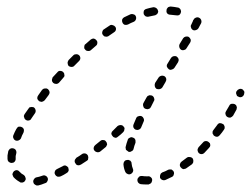

<svg xmlns="http://www.w3.org/2000/svg" viewBox="-20 -549 768 588"><path d="M118 12Q123 11 125 6Q128 1 126 -4Q124 -9 119 -11Q115 -13 110 -11Q99 -7 92 -6Q87 -5 84 0Q81 4 82 9Q83 11 84 14Q86 16 88 17Q90 18 92 19Q95 19 97 19Q106 17 118 12ZM435 16Q437 15 439 14Q442 13 443 11Q445 9 445 7Q446 5 446 2Q446 -3 442 -6Q438 -10 432 -9Q431 -9 429 -9Q422 -9 416 -10Q413 -10 411 -10Q408 -9 406 -8Q404 -6 403 -4Q401 -2 401 0Q400 5 403 10Q406 14 411 15Q420 16 430 16Q432 16 435 16ZM44 10Q47 10 49 10Q52 9 54 8Q56 6 57 4Q60 0 58 -5Q57 -10 53 -13Q45 -17 40 -23Q37 -27 32 -28Q27 -28 23 -25Q21 -23 20 -21Q19 -19 18 -16Q18 -14 19 -12Q20 -9 21 -7Q29 2 40 8Q42 10 44 10ZM512 -14Q514 -19 512 -23Q511 -26 509 -27Q507 -29 505 -30Q502 -30 500 -30Q497 -30 495 -29Q486 -24 477 -21Q475 -20 473 -18Q472 -17 471 -14Q470 -12 470 -9Q470 -7 470 -5Q472 0 477 2Q482 4 487 2Q496 -2 506 -7Q511 -9 512 -14ZM188 -22Q189 -24 190 -26Q191 -28 190 -31Q190 -33 189 -36Q186 -40 181 -42Q176 -43 172 -40Q163 -36 154 -31Q152 -30 150 -28Q149 -26 148 -24Q147 -21 147 -19Q148 -17 149 -14Q151 -10 156 -8Q161 -7 166 -9Q175 -13 184 -19Q186 -20 188 -22ZM371 -16Q376 -14 380 -16Q383 -17 384 -19Q386 -20 387 -23Q388 -25 388 -27Q388 -30 387 -32Q384 -39 383 -48Q383 -51 382 -53Q381 -55 379 -57Q377 -58 374 -59Q372 -60 370 -59Q364 -59 361 -55Q358 -51 358 -46Q359 -33 364 -22Q366 -18 371 -16ZM571 -50Q572 -52 572 -55Q572 -57 572 -59Q571 -62 570 -64Q566 -68 561 -68Q556 -69 552 -66Q544 -60 536 -54Q532 -51 531 -46Q530 -41 533 -37Q535 -35 537 -33Q539 -32 541 -31Q544 -31 546 -32Q549 -32 551 -34Q559 -40 568 -46Q569 -48 571 -50ZM249 -59Q250 -61 250 -64Q251 -66 250 -69Q250 -71 249 -73Q246 -78 241 -79Q235 -80 231 -77Q223 -71 214 -66Q212 -64 211 -62Q209 -60 209 -58Q208 -56 209 -53Q209 -51 211 -49Q213 -44 218 -43Q223 -42 228 -45Q236 -50 245 -56Q247 -57 249 -59ZM3 -62Q3 -60 4 -57Q5 -55 7 -53Q8 -52 11 -51Q13 -50 15 -50Q21 -50 24 -53Q28 -57 28 -62Q28 -66 28 -71Q29 -75 30 -80Q31 -85 28 -90Q25 -94 19 -95Q17 -95 15 -95Q12 -94 10 -93Q8 -91 7 -89Q5 -87 5 -84Q4 -78 3 -73Q3 -67 3 -62ZM623 -100Q624 -102 624 -105Q624 -107 623 -110Q621 -112 620 -113Q616 -117 611 -117Q605 -117 602 -113Q595 -105 588 -98Q587 -97 586 -94Q585 -92 585 -90Q585 -87 586 -85Q587 -82 588 -81Q592 -77 597 -77Q602 -77 606 -81Q613 -88 620 -96Q622 -98 623 -100ZM306 -102Q307 -104 308 -106Q308 -109 307 -111Q307 -113 305 -115Q302 -120 297 -120Q292 -121 288 -118Q280 -111 272 -105Q268 -102 267 -97Q266 -92 269 -88Q272 -84 277 -83Q283 -82 287 -85Q295 -92 303 -98Q305 -99 306 -102ZM365 -95Q365 -92 366 -90Q368 -88 370 -87Q372 -85 374 -84Q379 -83 383 -86Q388 -88 389 -93Q391 -102 395 -112Q395 -115 395 -117Q395 -120 394 -122Q393 -124 391 -126Q389 -127 386 -128Q382 -130 377 -127Q372 -125 371 -120Q367 -109 365 -100Q364 -97 365 -95ZM20 -130Q20 -128 21 -126Q22 -123 23 -122Q25 -120 27 -119Q32 -117 37 -119Q42 -121 44 -125Q47 -134 52 -143Q54 -148 53 -153Q51 -158 46 -160Q44 -161 42 -161Q39 -161 37 -161Q34 -160 33 -158Q31 -156 30 -154Q25 -145 21 -135Q20 -133 20 -130ZM360 -148Q361 -151 361 -153Q362 -156 361 -158Q360 -160 358 -162Q355 -166 349 -166Q344 -166 340 -163Q333 -156 326 -149Q322 -146 321 -141Q321 -136 325 -132Q326 -130 328 -129Q331 -128 333 -127Q336 -127 338 -128Q340 -129 342 -131Q350 -137 357 -144Q359 -146 360 -148ZM668 -156Q668 -159 668 -161Q667 -164 666 -166Q665 -168 663 -169Q658 -172 653 -172Q648 -171 645 -166Q639 -158 633 -150Q632 -148 631 -146Q631 -144 631 -141Q631 -139 633 -137Q634 -134 636 -133Q640 -130 645 -130Q650 -131 653 -135Q660 -143 666 -152Q667 -154 668 -156ZM389 -158Q391 -154 395 -152Q398 -151 400 -151Q403 -151 405 -152Q407 -153 409 -154Q411 -156 412 -158Q416 -167 420 -177Q422 -181 420 -186Q418 -191 414 -193Q409 -195 404 -193Q399 -192 397 -187Q393 -177 389 -168Q387 -163 389 -158ZM53 -194Q53 -192 54 -190Q54 -187 56 -185Q57 -183 59 -182Q63 -179 68 -180Q74 -181 76 -186Q82 -194 87 -202Q90 -206 89 -212Q88 -217 84 -220Q82 -221 80 -221Q77 -222 75 -221Q72 -221 70 -220Q68 -218 67 -216Q61 -207 55 -199Q54 -197 53 -194ZM705 -218Q706 -220 705 -222Q704 -225 703 -227Q701 -229 699 -230Q694 -232 689 -231Q684 -230 682 -225Q677 -216 672 -208Q671 -206 670 -203Q670 -201 671 -198Q671 -196 673 -194Q674 -192 676 -191Q681 -188 686 -189Q691 -191 694 -195Q699 -204 704 -213Q705 -215 705 -218ZM419 -223Q420 -218 425 -216Q427 -215 429 -215Q432 -214 434 -215Q437 -216 439 -217Q440 -219 442 -221Q446 -230 451 -239Q454 -243 452 -248Q451 -253 446 -256Q444 -257 441 -257Q439 -258 437 -257Q434 -256 432 -255Q430 -253 429 -251Q424 -242 419 -233Q417 -228 419 -223ZM94 -248Q95 -243 99 -240Q101 -238 103 -238Q106 -237 108 -237Q111 -238 113 -239Q115 -240 117 -242Q123 -250 129 -258Q132 -262 132 -267Q131 -272 127 -276Q125 -277 123 -278Q120 -278 118 -278Q115 -278 113 -277Q111 -276 109 -274Q103 -265 97 -257Q94 -253 94 -248ZM728 -264Q729 -266 728 -269Q727 -271 725 -273Q724 -275 721 -276Q717 -278 712 -276Q707 -274 705 -270L704 -269Q703 -267 703 -264Q703 -262 704 -260Q705 -257 706 -255Q708 -254 710 -253Q715 -250 720 -252Q725 -254 727 -259Q728 -261 728 -264ZM454 -285Q455 -280 459 -277Q464 -275 469 -276Q474 -277 477 -281L487 -298Q490 -303 489 -308Q488 -313 483 -316Q479 -318 474 -317Q469 -316 466 -312L455 -295Q453 -290 454 -285ZM140 -308Q139 -306 139 -304Q139 -301 140 -299Q141 -297 143 -295Q147 -292 152 -292Q157 -292 161 -296L174 -311Q176 -313 177 -315Q178 -318 177 -320Q177 -323 176 -325Q175 -327 173 -329Q169 -332 164 -332Q159 -332 156 -328L142 -313Q140 -311 140 -308ZM491 -345Q493 -340 497 -337Q501 -334 506 -336Q511 -337 514 -341L525 -358Q526 -360 527 -363Q527 -365 527 -368Q526 -370 525 -372Q523 -374 521 -376Q517 -378 512 -377Q507 -376 504 -372L493 -354Q490 -350 491 -345ZM188 -361Q187 -359 187 -356Q187 -354 188 -351Q189 -349 190 -347Q194 -344 199 -344Q205 -344 208 -348Q215 -355 222 -362Q226 -366 226 -371Q226 -376 222 -380Q219 -383 214 -383Q208 -383 205 -380Q198 -373 190 -365Q189 -363 188 -361ZM239 -411Q238 -408 238 -406Q238 -403 238 -401Q239 -399 241 -397Q244 -393 249 -393Q255 -392 259 -396Q266 -402 274 -409Q278 -412 278 -417Q279 -422 275 -426Q272 -430 267 -431Q262 -431 258 -428Q250 -421 242 -414Q240 -413 239 -411ZM529 -405Q530 -400 534 -397Q539 -394 544 -396Q549 -397 551 -401L562 -418Q565 -423 564 -428Q562 -433 558 -436Q554 -438 549 -437Q544 -436 541 -432L530 -414Q528 -410 529 -405ZM295 -456Q294 -453 293 -451Q293 -449 293 -446Q294 -444 295 -442Q297 -440 299 -438Q301 -437 303 -437Q306 -436 308 -437Q311 -437 313 -439Q321 -444 329 -450Q334 -453 335 -458Q336 -463 333 -467Q330 -471 325 -472Q320 -474 316 -471Q307 -465 298 -459Q296 -458 295 -456ZM571 -485Q571 -485 571 -486Q572 -488 573 -489Q574 -491 576 -493Q577 -494 580 -495Q582 -496 585 -496Q587 -496 589 -495Q594 -493 596 -488Q598 -483 596 -478Q593 -472 588 -463Q585 -458 580 -457Q576 -455 571 -457Q566 -460 565 -465Q563 -470 566 -474Q569 -480 571 -485Q571 -485 571 -485ZM354 -489Q353 -484 355 -480Q357 -475 362 -473Q367 -472 372 -474Q381 -479 389 -482Q394 -484 396 -489Q398 -494 396 -499Q394 -504 389 -505Q384 -507 379 -505Q370 -501 360 -496Q356 -494 354 -489ZM421 -517Q419 -512 420 -507Q420 -505 422 -503Q423 -501 426 -499Q428 -498 430 -498Q433 -497 435 -498Q445 -500 454 -502Q456 -502 458 -504Q461 -505 462 -507Q463 -509 464 -511Q465 -514 464 -516Q463 -521 459 -524Q455 -527 450 -527Q439 -525 429 -522Q424 -521 421 -517ZM498 -528Q496 -528 494 -526Q492 -524 491 -522Q490 -520 490 -517Q489 -512 492 -508Q496 -504 501 -504Q511 -503 520 -502Q525 -501 529 -503Q533 -506 534 -511Q535 -514 534 -516Q534 -519 532 -521Q531 -523 529 -524Q527 -526 524 -526Q514 -528 503 -529Q500 -529 498 -528Z"/></svg>

Font: FRB American Cursive Guidelines Dashed
Style: Italic
Weight: 400
Italic angle: -25°
Version: Version 2.0;Modular Font Editor K font №1